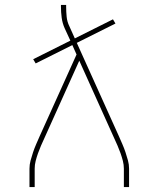

<svg xmlns="http://www.w3.org/2000/svg" viewBox="-20 -755 640 775"><path d="M99 0V-74Q99 -91 103.5 -107.5Q108 -124 113.5 -140.5Q119 -157 126 -173Q133 -189 140 -205L289 -535L272 -573L124 -499L114 -516L264 -591L241 -641Q232 -661 229 -683.5Q226 -706 226 -728V-735H247V-728Q247 -708 249 -687.5Q251 -667 260 -649L282 -600L436 -677L446 -660L290 -582L460 -205Q467 -189 474 -173Q481 -157 486.5 -140.5Q492 -124 496.5 -107.5Q501 -91 501 -74V0H480V-74Q480 -90 476 -105.5Q472 -121 466.5 -136.5Q461 -152 454.5 -167Q448 -182 441 -197L300 -510L159 -197Q152 -182 145.5 -167Q139 -152 133.5 -136.5Q128 -121 124 -105.5Q120 -90 120 -74V0Z"/></svg>

Font: Zed Sans Thin Extended
Style: Regular
Weight: 100
Width: 7
Designer: Belleve Invis
Foundry: Belleve Invis
Version: Version 1.0.0; ttfautohint (v1.8.4)